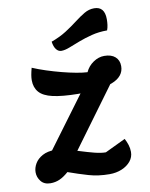

<svg xmlns="http://www.w3.org/2000/svg" viewBox="-95 -928 797 1022"><g transform="rotate(-10 303.0 -417.0)"><path d="M231 -80 99 -106 360 -458 527 -483ZM414 25Q353 25 301.5 10Q250 -5 194 -25Q168 -2 145 8Q122 18 96 18Q62 18 44.5 -4Q27 -26 27 -53Q27 -77 40.5 -100Q54 -123 81.5 -138Q109 -153 151 -153Q174 -153 208 -144Q242 -135 280 -123Q318 -111 353 -102Q388 -93 414 -93L525 -146Q534 -129 540 -110.5Q546 -92 546 -72Q546 -44 528 -22Q510 0 480 12.5Q450 25 414 25ZM322 -425Q237 -426 186.5 -437.5Q136 -449 114 -474.5Q92 -500 92 -539Q92 -552 94.5 -567Q97 -582 103 -605Q136 -591 176 -578Q216 -565 256.5 -554.5Q297 -544 332.5 -537.5Q368 -531 392 -530Q406 -561 434.5 -580.5Q463 -600 494 -600Q532 -600 553 -581.5Q574 -563 574 -531Q574 -503 557.5 -482.5Q541 -462 509 -449.5Q477 -437 430 -431Q383 -425 322 -425ZM275 -666Q259 -666 247.5 -680.5Q236 -695 232 -723Q279 -740 314 -762.5Q349 -785 377.5 -807Q406 -829 431.5 -844Q457 -859 485 -859Q542 -859 542 -790Q542 -774 540 -759Q538 -744 533 -731Q488 -731 449 -721Q410 -711 377.5 -698.5Q345 -686 319.5 -676Q294 -666 275 -666Z"/></g></svg>

Font: Lemonada Medium
Style: Regular
Weight: 500
Designer: Mohamed Gaber (Arabic), Eduardo Tunni (Latin)
Foundry: Kief Type Foundry
Version: Version 4.004; ttfautohint (v1.8.2)